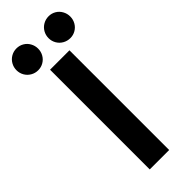

<svg xmlns="http://www.w3.org/2000/svg" viewBox="-313 -949 980 980"><g transform="rotate(-45 177.0 -459.0)"><path d="M106 -719.7H246.1V0H106ZM214.4 -838.9Q214.4 -860.4 224.9 -878.7Q235.4 -897 253.7 -907.5Q272 -918 293.9 -918Q314.9 -918 332.8 -907.5Q350.6 -897 360.8 -878.7Q371.1 -860.4 371.1 -838.9Q371.1 -817.4 360.8 -799.3Q350.6 -781.2 332.8 -770.8Q314.9 -760.3 293.9 -760.3Q272 -760.3 253.7 -770.8Q235.4 -781.2 224.9 -799.3Q214.4 -817.4 214.4 -838.9ZM-17.1 -838.9Q-17.1 -860.4 -6.6 -878.7Q3.9 -897 22 -907.5Q40 -918 61.5 -918Q83 -918 100.8 -907.5Q118.7 -897 128.9 -878.7Q139.2 -860.4 139.2 -838.9Q139.2 -817.4 128.9 -799.3Q118.7 -781.2 100.8 -770.8Q83 -760.3 61.5 -760.3Q40 -760.3 22 -770.8Q3.9 -781.2 -6.6 -799.3Q-17.1 -817.4 -17.1 -838.9Z"/></g></svg>

Font: Reddit Sans
Style: Bold
Weight: 700
Designer: Stephen Hutchings
Foundry: Reddit
Version: Version 1.013